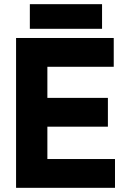

<svg xmlns="http://www.w3.org/2000/svg" viewBox="-20 -891 594 920"><path d="M123 -871V-753H469V-871ZM57 -709V9H531V-129H207V-284H497V-422H207V-571H525V-709Z"/></svg>

Font: Kalas SG
Style: Bold
Weight: 700
Designer: Kalas
Foundry: Kalas
Version: Version 2.000;FEAKit 1.0